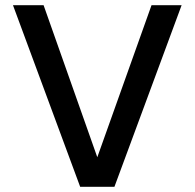

<svg xmlns="http://www.w3.org/2000/svg" viewBox="-20 -720 750 740"><path d="M289 0 30 -700H148L355 -114L564 -700H680L421 0Z"/></svg>

Font: HostGroteskMedium
Style: Regular
Weight: 500
Designer: Doukan Karapınar based on Poppins by Indian Type Foundry, Jonny Pinhorn
Foundry: Element Type
Version: Version 1.001; ttfautohint (v1.8.4.7-5d5b)